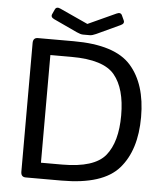

<svg xmlns="http://www.w3.org/2000/svg" viewBox="-58 -911 817 961"><g transform="rotate(5 350.5 -430.0)"><path d="M180.7 -801.3Q160.6 -810.5 168 -826.2L179.2 -850.6Q186.5 -866.2 206.5 -856.9L347.2 -792.5H348.1L488.8 -856.9Q508.8 -866.2 516.1 -850.6L527.3 -826.2Q534.7 -810.5 514.6 -801.3L396 -746.1Q377 -737.3 364.7 -737.3H330.6Q318.4 -737.3 299.3 -746.1ZM107.4 0Q83 0 83 -26.9V-673.3Q83 -700.2 107.4 -700.2H287.6Q494.6 -700.2 575.4 -608.6Q656.2 -517.1 656.2 -351.1Q656.2 -185.1 575.4 -92.5Q494.6 0 287.6 0ZM176.8 -80.1H283.2Q444.3 -80.1 500.2 -148.4Q556.2 -216.8 556.2 -351.1Q556.2 -485.4 500.2 -553.2Q444.3 -621.1 283.2 -621.1H176.8Z"/></g></svg>

Font: Istok
Style: Regular
Weight: 500
Designer: Andrey V. Panov
Foundry: Andrey V. Panov
Version: Version 1.0.3